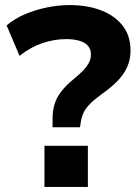

<svg xmlns="http://www.w3.org/2000/svg" viewBox="-20 -736 548 756"><path d="M187 -235V-269Q187 -301 195 -326.5Q203 -352 221 -375.5Q239 -399 267 -422Q289 -440 304.5 -455.5Q320 -471 329 -487Q338 -503 338 -522Q338 -543 325.5 -556.5Q313 -570 291 -576Q269 -582 241 -582Q194 -582 147.5 -566.5Q101 -551 57 -516L6 -636Q38 -663 79.5 -680.5Q121 -698 166.5 -707Q212 -716 254 -716Q326 -716 380 -694.5Q434 -673 464 -633.5Q494 -594 494 -537Q494 -500 479.5 -469.5Q465 -439 439 -413.5Q413 -388 380 -365Q351 -344 333.5 -326Q316 -308 308.5 -291Q301 -274 298 -255L295 -235ZM155 0V-162H326V0Z"/></svg>

Font: Nunito Sans 9pt ExtraBold
Style: Regular
Weight: 800
Version: Version 3.101;gftools[0.9.27]